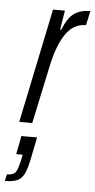

<svg xmlns="http://www.w3.org/2000/svg" viewBox="-99 -552 424 853"><g transform="rotate(5 112.5 -125.5)"><path d="M103 -510H156L142 -424H147Q169 -479 197.5 -498.5Q226 -518 269 -518L255 -454Q200 -454 165 -403.5Q130 -353 110 -258L55 0H-3ZM20 168 25 144H-4L12 62H82L62 161Q53 205 42 227Q31 249 11.5 258Q-8 267 -44 267L-37 237Q-9 237 1 223.5Q11 210 20 168Z"/></g></svg>

Font: Saira Ultra Condensed
Style: Italic
Weight: 400
Width: 1
Italic angle: -12°
Designer: Hector Gatti with collaboration of the Omnibus-Type team
Foundry: Omnibus-Type
Version: Version 1.001; ttfautohint (v1.8)